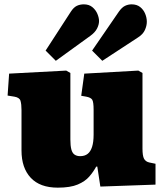

<svg xmlns="http://www.w3.org/2000/svg" viewBox="-20 -850 758 884"><path d="M246 14Q164 14 121.5 -31.5Q79 -77 79 -157V-343Q79 -370 74.5 -385.5Q70 -401 46 -405L15 -410L22 -511L285 -525L304 -514V-208Q304 -179 308.5 -162Q313 -145 323.5 -138Q334 -131 349 -131Q370 -131 383.5 -141.5Q397 -152 404 -174Q411 -196 411 -230V-344Q411 -381 404.5 -391Q398 -401 377 -405L354 -409L368 -511L617 -525L636 -514V-166Q636 -133 643 -119.5Q650 -106 667 -102L696 -96V0L442 9L428 -83H423Q410 -59 391 -37Q372 -15 338 -0.5Q304 14 246 14ZM451 -570 404 -617 527 -796Q541 -816 555.5 -823Q570 -830 586 -830Q610 -830 625.5 -817.5Q641 -805 648.5 -786.5Q656 -768 656 -750Q656 -731 647 -711.5Q638 -692 616 -678ZM237 -570 190 -617 306 -796Q319 -816 333.5 -823Q348 -830 366 -830Q390 -830 405.5 -817Q421 -804 428.5 -786Q436 -768 436 -753Q436 -737 427 -719Q418 -701 396 -685Z"/></svg>

Font: Literata Black
Style: Regular
Weight: 900
Designer: Latin by Veronika Burian and Jose Scaglione. Greek by Irene Vlachou. Cyrillic by Vera Evstafieva.
Foundry: TypeTogether
Version: Version 3.103;gftools[0.9.29]